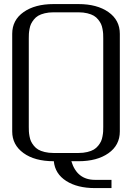

<svg xmlns="http://www.w3.org/2000/svg" viewBox="-20 -812 686 967"><path d="M375 -750H250Q225.1 -750 205.1 -745.1Q185.1 -740.2 172.4 -732.7Q159.7 -725.1 150.4 -713.4Q141.1 -701.7 136.2 -691.2Q131.3 -680.7 128.7 -666Q126 -651.4 125.5 -641.6Q125 -631.8 125 -618.7V-172.9Q125 -159.7 125.5 -149.9Q126 -140.1 128.7 -125.5Q131.3 -110.8 136.2 -100.3Q141.1 -89.8 150.4 -78.1Q159.7 -66.4 172.4 -58.8Q185.1 -51.3 205.1 -46.4Q225.1 -41.5 250 -41.5H375Q399.9 -41.5 419.9 -46.4Q439.9 -51.3 452.6 -58.8Q465.3 -66.4 474.6 -78.1Q483.9 -89.8 488.8 -100.3Q493.7 -110.8 496.3 -125.5Q499 -140.1 499.5 -149.9Q500 -159.7 500 -172.9V-618.7Q500 -631.8 499.5 -641.6Q499 -651.4 496.3 -666Q493.7 -680.7 488.8 -691.2Q483.9 -701.7 474.6 -713.4Q465.3 -725.1 452.6 -732.7Q439.9 -740.2 419.9 -745.1Q399.9 -750 375 -750ZM375 -791.5Q468.8 -791.5 526.1 -751.2Q583.5 -710.9 583.5 -641.6V-149.9Q583.5 -80.6 526.1 -40.3Q468.8 0 375 0H339.4Q367.7 93.8 458.5 93.8H541.5V135.3H458.5Q369.6 135.3 313.5 99.4Q257.3 63.5 251 0Q154.8 0 98.1 -41.3Q41.5 -82.5 41.5 -149.9V-641.6Q41.5 -710.9 98.9 -751.2Q156.2 -791.5 250 -791.5Z"/></svg>

Font: Gputeks
Style: Regular
Weight: 500
Version: Version 0.9